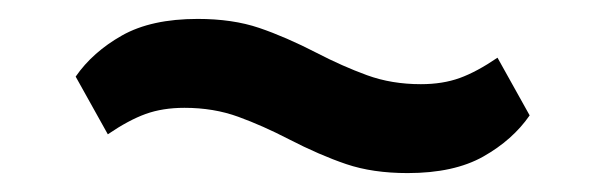

<svg xmlns="http://www.w3.org/2000/svg" viewBox="-20 -413 640 203"><path d="M411 -230Q374 -230 346 -239.5Q318 -249 285 -266Q258 -280 232 -289.5Q206 -299 175 -299Q152 -299 134 -292.5Q116 -286 94 -271L60 -332Q78 -358 109 -375.5Q140 -393 189 -393Q226 -393 254 -383.5Q282 -374 315 -357Q342 -343 368 -333.5Q394 -324 425 -324Q448 -324 466 -330.5Q484 -337 506 -352L540 -291Q522 -265 491 -247.5Q460 -230 411 -230Z"/></svg>

Font: IBM Plex Serif
Style: Bold
Weight: 700
Designer: Mike Abbink, Paul van der Laan, Pieter van Rosmalen
Foundry: Bold Monday
Version: Version 2.008